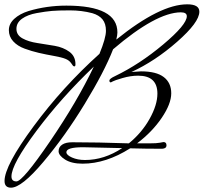

<svg xmlns="http://www.w3.org/2000/svg" viewBox="-20 -727 942 888"><path d="M588 -394Q588 -394 632 -397Q703 -397 737.5 -370.5Q772 -344 772 -295.5Q772 -247 728 -182Q684 -117 614 -64H671Q706 -64 720 -67Q734 -70 736 -70Q750 -70 750 -55Q750 -40 730 -39Q653 -39 582 -41Q470 30 362 30Q311 30 281 11Q251 -8 251 -27.5Q251 -47 267.5 -58Q284 -69 314 -69Q431 -69 576 -64Q636 -113 672 -177.5Q708 -242 708 -294Q708 -377 619 -377Q584 -377 546.5 -366Q509 -355 501.5 -350.5Q494 -346 492 -346Q486 -346 486 -354.5Q486 -363 512 -375Q626 -430 735 -521.5Q844 -613 844 -652Q844 -670 816 -670Q702 -669 503 -499Q463 -396 371.5 -246Q280 -96 180 22.5Q80 141 31 141Q1 141 1 110Q1 39 135.5 -143Q270 -325 440 -478Q470 -551 470 -584.5Q470 -618 454 -637.5Q438 -657 407 -666Q358 -679 303.5 -679Q249 -679 220 -676.5Q191 -674 149.5 -666.5Q108 -659 82 -640.5Q56 -622 56 -593.5Q56 -565 84 -549.5Q112 -534 152.5 -528Q193 -522 233 -515Q273 -508 301 -487.5Q329 -467 329 -430Q329 -420 324.5 -420Q320 -420 317.5 -423Q315 -426 309 -435Q300 -448 282.5 -455Q265 -462 228.5 -468.5Q192 -475 159.5 -482.5Q127 -490 94 -502Q61 -514 41 -536Q21 -558 21 -587.5Q21 -617 46 -640Q71 -663 112 -676Q196 -701 287 -701Q523 -701 523 -577Q523 -566 518 -544Q720 -707 846 -707Q902 -707 902 -673Q902 -624 799.5 -534Q697 -444 588 -394ZM56 112Q85 112 211.5 -73.5Q338 -259 414 -419Q264 -276 148.5 -121.5Q33 33 33 89Q33 112 56 112ZM545 -42 364 -46Q287 -46 287 -23Q287 -10 313 1.5Q339 13 373 13Q462 13 545 -42Z"/></svg>

Font: Mrs Saint Delafield
Style: Regular
Weight: 400
Designer: Alejandro Paul
Foundry: Alejandro Paul
Version: Version 1.001